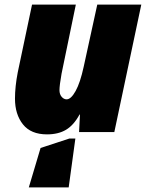

<svg xmlns="http://www.w3.org/2000/svg" viewBox="-20 -573 635 833"><path d="M45 -145Q45 -197 57 -259L119 -553H309L247 -253Q238 -202 238 -182Q238 -164 247.5 -153Q257 -142 269 -142Q288 -142 308 -178Q328 -214 343 -283L402 -553H593L476 0H323L327 -76H325Q300 -30 266.5 -10Q233 10 184 10Q114 10 79.5 -33.5Q45 -77 45 -145ZM156 69 281 28H307L278 240H105Z"/></svg>

Font: Noto Sans Display Black
Style: Italic
Weight: 900
Italic angle: -12°
Designer: Monotype Design team
Foundry: Monotype Imaging Inc.
Version: Version 1.000